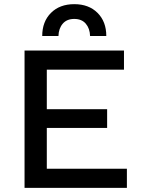

<svg xmlns="http://www.w3.org/2000/svg" viewBox="-20 -903 676 923"><path d="M491 -730H413Q412 -766 392.5 -789Q373 -812 337 -812Q301 -812 281.5 -789Q262 -766 261 -730H183Q183 -799 225 -841Q267 -883 337 -883Q407 -883 449 -841Q491 -799 491 -730ZM98 0V-660H576V-568H205V-378H495V-288H205V-92H590V0Z"/></svg>

Font: Elaine Sans Medium
Style: Regular
Weight: 500
Designer: Wei Huang
Foundry: Wei Huang
Version: Version 2.001;PS 002.001;hotconv 1.0.88;makeotf.lib2.5.64775